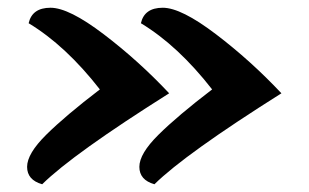

<svg xmlns="http://www.w3.org/2000/svg" viewBox="-20 -552 797 496"><path d="M344 -492Q353 -532 400.5 -532Q448 -532 538 -463.5Q628 -395 707 -311Q458 -154 379 -76Q340 -87 340 -121Q340 -155 389.5 -204Q439 -253 528 -321Q440 -434 344 -492ZM54 -492Q63 -532 110.5 -532Q158 -532 248 -463.5Q338 -395 417 -311Q168 -154 89 -76Q50 -87 50 -121Q50 -155 99.5 -204Q149 -253 238 -321Q150 -434 54 -492Z"/></svg>

Font: Salsa
Style: Regular
Weight: 400
Designer: John Vargas Beltrn
Foundry: John Vargas Beltran
Version: Version 1.002